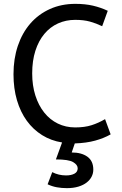

<svg xmlns="http://www.w3.org/2000/svg" viewBox="-20 -732 634 996"><path d="M464 148Q464 167 455.5 184Q447 201 430 214.5Q413 228 387 236Q361 244 327 244Q300 244 275 239.5Q250 235 227 224L251 161Q284 178 323 178Q349 178 366 169Q383 160 383 141Q383 123 359.5 109Q336 95 270 95L302 7Q245 -2 198.5 -31Q152 -60 119 -105.5Q86 -151 68 -212Q50 -273 50 -347Q50 -427 72.5 -494Q95 -561 137 -609.5Q179 -658 238.5 -685Q298 -712 371 -712Q422 -712 462.5 -702.5Q503 -693 539 -676L510 -596Q479 -611 446.5 -620Q414 -629 370 -629Q322 -629 281 -610.5Q240 -592 210 -556Q180 -520 163.5 -468.5Q147 -417 147 -351Q147 -288 163.5 -236.5Q180 -185 209.5 -148Q239 -111 280 -91Q321 -71 370 -71Q419 -71 455 -82.5Q491 -94 525 -114L554 -35Q519 -15 473.5 -2.5Q428 10 368 12L352 59Q403 59 433.5 81Q464 103 464 148Z"/></svg>

Font: ABeeZee
Style: Regular
Weight: 400
Designer: Anja Meiners
Foundry: Anja Meiners
Version: Version 1.001